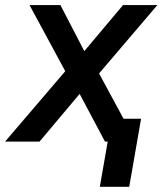

<svg xmlns="http://www.w3.org/2000/svg" viewBox="-23 -548 630 743"><path d="M303.2 -350.1 453.1 -528.3H585.9L360.4 -263.7L502.9 0H383.3L285.2 -184.6L129.9 0H-3.4L229.5 -272.5L91.3 -528.3H210.9ZM477.1 174.8H363.3L409.2 -88.4H522.9Z"/></svg>

Font: Roboto Mono Medium
Style: Italic
Weight: 500
Designer: Google
Version: Version 2.000985; 2015; ttfautohint (v1.3)